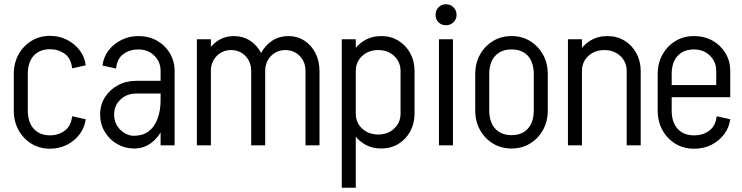

<svg xmlns="http://www.w3.org/2000/svg" viewBox="-20 -685 3497 905"><path d="M45 -163V-337H111V-163ZM45 -336Q45 -388 67.5 -428.5Q90 -469 128.5 -492.5Q167 -516 216 -516V-453Q167 -453 139 -422.5Q111 -392 111 -336ZM320 -363Q315 -410 285 -431.5Q255 -453 215 -453V-516Q259 -516 295.5 -497.5Q332 -479 355.5 -448Q379 -417 384 -377ZM45 -164H111Q111 -109 139 -78Q167 -47 216 -47V16Q167 16 128.5 -7.5Q90 -31 67.5 -71.5Q45 -112 45 -164ZM320 -137 384 -123Q379 -84 355.5 -52.5Q332 -21 295.5 -2.5Q259 16 215 16V-47Q255 -47 285 -69Q315 -91 320 -137Z M737 0V-350H803V0ZM612 15V-45Q652 -45 679.5 -65Q707 -85 722 -123.5Q737 -162 737 -215H775Q775 -147 754 -95Q733 -43 696.5 -14Q660 15 612 15ZM612 15Q569 15 532.5 -6Q496 -27 474 -63.5Q452 -100 452 -145H518Q518 -102 547 -73.5Q576 -45 612 -45ZM452 -145Q452 -191 474.5 -226.5Q497 -262 535.5 -283Q574 -304 622 -304V-244Q578 -244 548 -216Q518 -188 518 -145ZM622 -244V-304H790V-244ZM737 -215V-351H775V-215ZM803 -350H737Q737 -394 707 -423Q677 -452 632 -452V-515Q681 -515 719.5 -493.5Q758 -472 780.5 -434.5Q803 -397 803 -350ZM527 -362 463 -376Q468 -416 491.5 -447Q515 -478 552 -496.5Q589 -515 632 -515V-452Q592 -452 562 -430.5Q532 -409 527 -362Z M908 0V-500H974V0ZM1164 0V-350H1230V0ZM935 -350Q935 -397 954.5 -434.5Q974 -472 1007.5 -493.5Q1041 -515 1083 -515L1069 -449Q1029 -449 1001.5 -421Q974 -393 974 -350ZM1164 -350Q1164 -393 1137 -421Q1110 -449 1069 -449L1083 -515Q1125 -515 1158.5 -493.5Q1192 -472 1211 -434.5Q1230 -397 1230 -350ZM1420 0V-350H1486V0ZM1191 -350Q1191 -397 1210.5 -434.5Q1230 -472 1263.5 -493.5Q1297 -515 1339 -515L1325 -449Q1285 -449 1257.5 -421Q1230 -393 1230 -350ZM1420 -350Q1420 -393 1393 -421Q1366 -449 1325 -449L1339 -515Q1381 -515 1414.5 -493.5Q1448 -472 1467 -434.5Q1486 -397 1486 -350Z M1591 -1H1657V200H1591ZM1657 -500V0H1591V-500ZM1934 -350V-150H1868V-350ZM1868 -150H1934Q1934 -103 1913.5 -65.5Q1893 -28 1857.5 -6.5Q1822 15 1777 15L1763 -51Q1808 -51 1838 -79Q1868 -107 1868 -150ZM1619 -150H1657Q1657 -107 1687 -79Q1717 -51 1763 -51L1777 15Q1732 15 1696.5 -6.5Q1661 -28 1640 -65.5Q1619 -103 1619 -150ZM1868 -350Q1868 -393 1838 -421Q1808 -449 1763 -449L1777 -515Q1822 -515 1857.5 -493.5Q1893 -472 1913.5 -434.5Q1934 -397 1934 -350ZM1619 -350Q1619 -397 1640 -434.5Q1661 -472 1696.5 -493.5Q1732 -515 1777 -515L1763 -449Q1717 -449 1687 -421Q1657 -393 1657 -350Z M2049 0V-500H2115V0ZM2082 -566Q2061 -566 2047 -580Q2033 -594 2033 -615Q2033 -636 2047 -650.5Q2061 -665 2082 -665Q2103 -665 2117.5 -650.5Q2132 -636 2132 -615Q2132 -594 2117.5 -580Q2103 -566 2082 -566Z M2496 -164V-336H2562V-164ZM2220 -164V-336H2286V-164ZM2389 -452V-515H2393V-452ZM2389 15V-48H2393V15ZM2220 -335Q2220 -387 2242.5 -427.5Q2265 -468 2303.5 -491.5Q2342 -515 2391 -515V-452Q2342 -452 2314 -421.5Q2286 -391 2286 -335ZM2562 -335H2496Q2496 -391 2468.5 -421.5Q2441 -452 2391 -452V-515Q2440 -515 2478.5 -491.5Q2517 -468 2539.5 -427.5Q2562 -387 2562 -335ZM2220 -165H2286Q2286 -110 2314 -79Q2342 -48 2391 -48V15Q2342 15 2303.5 -8.5Q2265 -32 2242.5 -72.5Q2220 -113 2220 -165ZM2562 -165Q2562 -113 2539.5 -72.5Q2517 -32 2478.5 -8.5Q2440 15 2391 15V-48Q2441 -48 2468.5 -79Q2496 -110 2496 -165Z M2657 0V-500H2723V0ZM2934 0V-350H3000V0ZM2934 -350Q2934 -393 2904 -421Q2874 -449 2829 -449L2843 -515Q2888 -515 2923.5 -493.5Q2959 -472 2979.5 -434.5Q3000 -397 3000 -350ZM2685 -350Q2685 -397 2706 -434.5Q2727 -472 2762.5 -493.5Q2798 -515 2843 -515L2829 -449Q2783 -449 2753 -421Q2723 -393 2723 -350Z M3086 -227V-284H3422V-227ZM3250 16V-47H3254V16ZM3080 -164V-335H3146V-164ZM3356 -284V-350H3422V-284ZM3422 -350H3356Q3356 -394 3326 -423Q3296 -452 3251 -452V-515Q3300 -515 3338.5 -493.5Q3377 -472 3399.5 -434.5Q3422 -397 3422 -350ZM3358 -137 3422 -123Q3417 -84 3393.5 -52.5Q3370 -21 3333.5 -2.5Q3297 16 3253 16V-47Q3293 -47 3323 -69Q3353 -91 3358 -137ZM3080 -335Q3080 -387 3102.5 -427.5Q3125 -468 3163.5 -491.5Q3202 -515 3251 -515V-452Q3202 -452 3174 -421.5Q3146 -391 3146 -335ZM3080 -164H3146Q3146 -109 3174 -78Q3202 -47 3251 -47V16Q3202 16 3163.5 -7.5Q3125 -31 3102.5 -71.5Q3080 -112 3080 -164Z"/></svg>

Font: Akshar Light Light
Style: Regular
Weight: 300
Version: Version 1.100